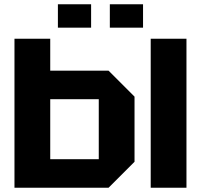

<svg xmlns="http://www.w3.org/2000/svg" viewBox="-20 -882 944 902"><path d="M444 -416H216V-134H444ZM612 -428V-122L490 0H48V-700H216V-550H490ZM688 0V-700H856V0ZM252 -752V-862H408V-752ZM496 -752V-862H652V-752Z"/></svg>

Font: Tektur
Style: Bold
Weight: 700
Designer: Adam Jagosz
Foundry: Adam Jagosz
Version: Version 1.005;gftools[0.9.30]